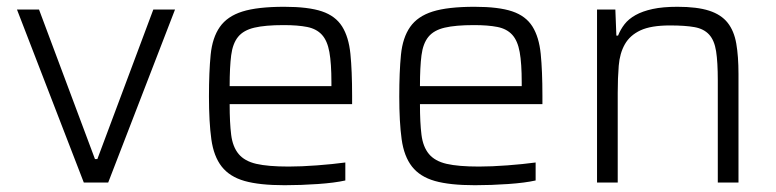

<svg xmlns="http://www.w3.org/2000/svg" viewBox="-20 -538 2289 566"><path d="M227 0 30 -510H95L260 -69H267L432 -510H496L299 0Z M819 8Q745 8 701 -4.5Q657 -17 633.5 -47Q610 -77 603 -127.5Q596 -178 596 -254Q596 -326 601 -376.5Q606 -427 628 -458.5Q650 -490 694.5 -504Q739 -518 818 -518Q889 -518 929 -504.5Q969 -491 988.5 -460Q1008 -429 1013 -379Q1018 -329 1018 -256V-231H657Q657 -176 661.5 -140.5Q666 -105 683.5 -84Q701 -63 735.5 -55Q770 -47 831 -47Q868 -47 914.5 -50.5Q961 -54 998 -59V-6Q967 1 917 4.5Q867 8 819 8ZM957 -284V-295Q957 -351 951 -384.5Q945 -418 929 -435.5Q913 -453 885.5 -458.5Q858 -464 816 -464Q762 -464 730 -456.5Q698 -449 682 -429.5Q666 -410 661.5 -375Q657 -340 657 -284Z M1380 8Q1306 8 1262 -4.5Q1218 -17 1194.5 -47Q1171 -77 1164 -127.5Q1157 -178 1157 -254Q1157 -326 1162 -376.5Q1167 -427 1189 -458.5Q1211 -490 1255.5 -504Q1300 -518 1379 -518Q1450 -518 1490 -504.5Q1530 -491 1549.5 -460Q1569 -429 1574 -379Q1579 -329 1579 -256V-231H1218Q1218 -176 1222.5 -140.5Q1227 -105 1244.5 -84Q1262 -63 1296.5 -55Q1331 -47 1392 -47Q1429 -47 1475.5 -50.5Q1522 -54 1559 -59V-6Q1528 1 1478 4.5Q1428 8 1380 8ZM1518 -284V-295Q1518 -351 1512 -384.5Q1506 -418 1490 -435.5Q1474 -453 1446.5 -458.5Q1419 -464 1377 -464Q1323 -464 1291 -456.5Q1259 -449 1243 -429.5Q1227 -410 1222.5 -375Q1218 -340 1218 -284Z M2096 0V-301Q2096 -355 2091 -387Q2086 -419 2070.5 -436Q2055 -453 2027.5 -458Q2000 -463 1955 -463Q1899 -463 1868 -448.5Q1837 -434 1822 -407.5Q1807 -381 1804 -344.5Q1801 -308 1801 -264V0H1740V-510H1794L1797 -433H1802Q1809 -451 1821 -466.5Q1833 -482 1853.5 -493.5Q1874 -505 1904 -511.5Q1934 -518 1977 -518Q2035 -518 2070.5 -506.5Q2106 -495 2125 -471Q2144 -447 2150.5 -409.5Q2157 -372 2157 -320V0Z"/></svg>

Font: Azeri Sans Light
Style: Regular
Weight: 300
Designer: Hector Gatti & Omnibus-Type (original fonts) / Cristiano Sobral (main changes and remastering)
Version: Version 1.000; ttfautohint (v1.6)